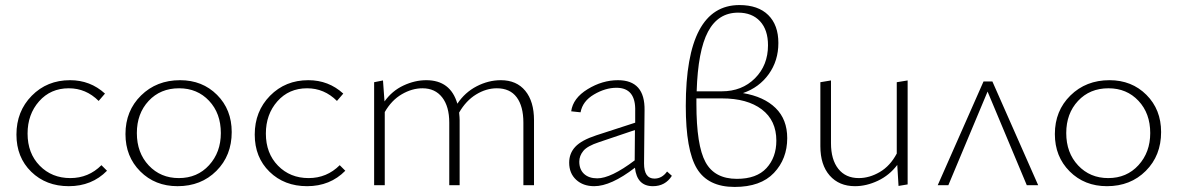

<svg xmlns="http://www.w3.org/2000/svg" viewBox="-20 -732 4656 759"><path d="M252 4Q162 4 103.5 -53Q45 -110 45 -200Q45 -292 105.5 -353.5Q166 -415 257 -415Q337 -415 395 -362L370 -333Q320 -383 252 -383Q180 -383 134.5 -331.5Q89 -280 89 -204Q89 -126 137 -77Q185 -28 258 -28Q330 -28 381 -79L403 -57Q343 4 252 4Z M682 4Q593 4 534.5 -54.5Q476 -113 476 -202Q476 -294 537.5 -354.5Q599 -415 692 -415Q780 -415 838 -357Q896 -299 896 -210Q896 -117 835.5 -56.5Q775 4 682 4ZM687 -28Q760 -28 806.5 -79Q853 -130 853 -206Q853 -284 806.5 -333.5Q760 -383 688 -383Q614 -383 567.5 -333Q521 -283 521 -206Q521 -128 568 -78Q615 -28 687 -28Z M1194 4Q1104 4 1045.5 -53Q987 -110 987 -200Q987 -292 1047.5 -353.5Q1108 -415 1199 -415Q1279 -415 1337 -362L1312 -333Q1262 -383 1194 -383Q1122 -383 1076.5 -331.5Q1031 -280 1031 -204Q1031 -126 1079 -77Q1127 -28 1200 -28Q1272 -28 1323 -79L1345 -57Q1285 4 1194 4Z M1960 -415Q2022 -415 2056.5 -373Q2091 -331 2091 -257V0H2049V-247Q2049 -312 2022.5 -347.5Q1996 -383 1944 -383Q1902 -383 1862 -358.5Q1822 -334 1795 -287Q1797 -267 1797 -257V0H1756V-247Q1756 -311 1728 -347Q1700 -383 1650 -383Q1609 -383 1568.5 -359.5Q1528 -336 1501 -289V0H1459V-407L1494 -414L1500 -331Q1530 -373 1575 -394Q1620 -415 1665 -415Q1761 -415 1788 -322Q1818 -367 1864.5 -391Q1911 -415 1960 -415Z M2617 -54 2636 -37Q2610 4 2561 4Q2498 4 2490 -69Q2395 4 2329 4Q2285 4 2257.5 -21.5Q2230 -47 2230 -89Q2230 -126 2254.5 -152Q2279 -178 2337 -197L2491 -247V-292Q2494 -385 2417 -385Q2373 -385 2328 -358.5Q2283 -332 2275 -288L2238 -292Q2245 -344 2303 -379.5Q2361 -415 2423 -415Q2530 -415 2528 -296L2526 -86Q2526 -26 2567 -26Q2597 -26 2617 -54ZM2270 -93Q2270 -62 2289 -44.5Q2308 -27 2341 -27Q2395 -27 2489 -98L2490 -218L2348 -170Q2302 -155 2286 -135.5Q2270 -116 2270 -93Z M2917 -364Q3000 -350 3046 -305Q3092 -260 3092 -186Q3092 -104 3039.5 -48.5Q2987 7 2884 7Q2779 7 2735 -65.5Q2691 -138 2691 -313Q2691 -712 2903 -712Q2977 -712 3017 -672.5Q3057 -633 3057 -562Q3057 -492 3019 -439Q2981 -386 2917 -364ZM2898 -682Q2819 -682 2779 -607Q2739 -532 2734 -371H2833Q2913 -371 2964.5 -422.5Q3016 -474 3016 -553Q3016 -614 2984.5 -648Q2953 -682 2898 -682ZM2893 -25Q2971 -25 3010 -67.5Q3049 -110 3049 -176Q3049 -256 2991.5 -299.5Q2934 -343 2834 -343H2733V-321Q2733 -157 2769 -91Q2805 -25 2893 -25Z M3525 -407 3568 -414V-3L3532 3L3527 -80Q3496 -39 3450.5 -17.5Q3405 4 3360 4Q3297 4 3260 -38Q3223 -80 3223 -154V-407L3265 -414V-166Q3265 -101 3294 -64.5Q3323 -28 3375 -28Q3417 -28 3458 -52Q3499 -76 3525 -125Z M4084 0H4039L3884 -370L3729 0H3687L3868 -410H3903Z M4356 4Q4267 4 4208.5 -54.5Q4150 -113 4150 -202Q4150 -294 4211.5 -354.5Q4273 -415 4366 -415Q4454 -415 4512 -357Q4570 -299 4570 -210Q4570 -117 4509.5 -56.5Q4449 4 4356 4ZM4361 -28Q4434 -28 4480.5 -79Q4527 -130 4527 -206Q4527 -284 4480.5 -333.5Q4434 -383 4362 -383Q4288 -383 4241.5 -333Q4195 -283 4195 -206Q4195 -128 4242 -78Q4289 -28 4361 -28Z"/></svg>

Font: EauTestInfant Light
Style: Regular
Weight: 300
Designer: Christian Thalmann (Catharsis Fonts)
Version: Version 0.001;PS 000.001;hotconv 1.0.88;makeotf.lib2.5.64775